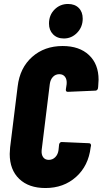

<svg xmlns="http://www.w3.org/2000/svg" viewBox="-20 -940 517 968"><path d="M29 -164Q29 -175 31 -197L69 -504Q80 -598 142 -653Q204 -708 296 -708Q380 -708 428.5 -662.5Q477 -617 477 -538Q477 -528 475 -504L474 -495Q473 -490 469.5 -486.5Q466 -483 461 -483L322 -477Q311 -477 312 -489L316 -516Q318 -539 308 -552.5Q298 -566 279 -566Q260 -566 247 -552.5Q234 -539 231 -516L190 -183Q188 -161 197.5 -147.5Q207 -134 226 -134Q245 -134 258.5 -147.5Q272 -161 275 -183L278 -212Q279 -217 282.5 -220.5Q286 -224 291 -224L428 -218Q439 -218 439 -206L437 -197Q426 -104 363.5 -48Q301 8 209 8Q125 8 77 -38Q29 -84 29 -164ZM227 -821Q227 -864 255 -892Q283 -920 323 -920Q357 -920 377 -900Q397 -880 397 -846Q397 -804 369 -775Q341 -746 302 -746Q268 -746 247.5 -767Q227 -788 227 -821Z"/></svg>

Font: Barlow Condensed ExtraBold
Style: Italic
Weight: 800
Width: 3
Italic angle: -7°
Designer: Jeremy Tribby
Foundry: Tribby Type
Version: Version 1.408